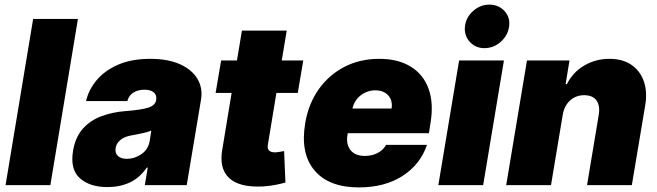

<svg xmlns="http://www.w3.org/2000/svg" viewBox="-20 -810 2875 840"><path d="M321 -727.3 200.3 0H4.3L125 -727.3Z M450.3 8.5Q372.5 8.5 329.2 -30.5Q285.9 -69.6 299.7 -150.6Q309.7 -210.2 342.3 -246.8Q375 -283.4 423.3 -301.5Q471.6 -319.6 528.4 -323.9Q597.7 -329.2 628.4 -339Q659.1 -348.7 663.4 -372.2V-373.6Q666.5 -394.9 652.2 -406.2Q637.8 -417.6 612.2 -417.6Q584.5 -417.6 564.5 -405.5Q544.4 -393.5 536.9 -367.9H356.5Q367.9 -417.6 403.2 -459.7Q438.6 -501.8 497.3 -527.2Q556.1 -552.6 637.8 -552.6Q715.2 -552.6 767.8 -528.8Q820.3 -505 844.1 -464.5Q867.9 -424 859.4 -373.6L796.9 0H613.6L626.4 -76.7H622.2Q590.2 -30.9 546.9 -11.2Q503.6 8.5 450.3 8.5ZM535.5 -115.1Q568.5 -115.1 598.5 -135.5Q628.6 -155.9 634.9 -193.2L642 -238.6Q626.1 -232.2 605.3 -227.6Q584.5 -223 561.1 -218.8Q525.9 -213.4 507.5 -198.3Q489 -183.2 485.8 -161.9Q482.6 -139.6 496.3 -127.3Q509.9 -115.1 535.5 -115.1Z M1306.8 -545.5 1282.7 -403.4H1189.3L1152 -177.6Q1145.6 -143.5 1183.2 -143.5Q1191.8 -143.5 1204.2 -145.8Q1216.6 -148.1 1223 -149.1L1228.7 -11.4Q1213.8 -7.1 1188.7 -1.8Q1163.7 3.6 1130.7 5.7Q1027.3 11 982.2 -31.4Q937.1 -73.9 953.1 -159.1L993.3 -403.4H923.3L947.4 -545.5H1016.7L1038.4 -676.1H1234.4L1212.7 -545.5Z M1549.7 9.9Q1418.7 9.9 1355.8 -64.6Q1293 -139.2 1315.3 -271.3Q1329.5 -355.8 1374.1 -419Q1418.7 -482.2 1486.7 -517.4Q1554.7 -552.6 1639.2 -552.6Q1721.6 -552.6 1776.8 -518.6Q1832 -484.7 1854.9 -422.1Q1877.8 -359.4 1863.6 -272.7L1856.5 -227.3H1501.8L1500 -218.8Q1493.6 -179.3 1513.3 -153.6Q1533 -127.8 1576.7 -127.8Q1606.5 -127.8 1631.4 -140.3Q1656.2 -152.7 1669 -176.1H1848Q1819.2 -90.9 1741.5 -40.5Q1663.7 9.9 1549.7 9.9ZM1522 -335.2H1693.2Q1698.5 -370.4 1678.4 -392.6Q1658.4 -414.8 1622.2 -414.8Q1586.6 -414.8 1558.4 -393.1Q1530.2 -371.4 1522 -335.2Z M1897.7 0 1988.6 -545.5H2184.7L2093.8 0ZM2099.4 -599.4Q2060 -599.4 2035 -627.3Q2009.9 -655.2 2014.2 -694.6Q2018.5 -734 2049.9 -761.9Q2081.3 -789.8 2120.7 -789.8Q2161.2 -789.8 2187 -761.9Q2212.7 -734 2207.4 -694.6Q2202.1 -655.2 2171 -627.3Q2139.9 -599.4 2099.4 -599.4Z M2441.8 -306.8 2390.6 0H2194.6L2285.5 -545.5H2471.6L2454.5 -441.8H2460.2Q2486.2 -494 2536 -523.3Q2585.9 -552.6 2646.3 -552.6Q2704.2 -552.6 2742.5 -526.3Q2780.9 -500 2796.9 -453.8Q2812.9 -407.7 2802.6 -348L2744.3 0H2548.3L2599.4 -306.8Q2606.2 -347.3 2589.7 -370.4Q2573.2 -393.5 2535.5 -393.5Q2499.6 -393.5 2474.1 -370.4Q2448.5 -347.3 2441.8 -306.8Z"/></svg>

Font: Inter UI Black
Style: Italic
Weight: 900
Italic angle: -9.39999°
Designer: Rasmus Andersson
Foundry: rsms
Version: 3.2;8d6f07862